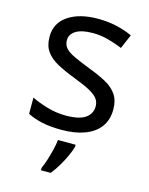

<svg xmlns="http://www.w3.org/2000/svg" viewBox="-116 -619 710 914"><g transform="rotate(15 239.5 -162.5)"><path d="M434 -148Q434 -96 408 -61Q382 -26 334 -8Q286 10 220 10Q164 10 123.5 1Q83 -8 52 -24V-104Q84 -88 129.5 -74.5Q175 -61 222 -61Q289 -61 319 -82.5Q349 -104 349 -140Q349 -160 338 -176Q327 -192 298.5 -208Q270 -224 217 -244Q165 -264 128 -284Q91 -304 71 -332Q51 -360 51 -404Q51 -472 106.5 -509Q162 -546 252 -546Q301 -546 343.5 -536.5Q386 -527 423 -510L393 -440Q359 -454 322 -464Q285 -474 246 -474Q192 -474 163.5 -456.5Q135 -439 135 -409Q135 -387 148 -371.5Q161 -356 191.5 -341.5Q222 -327 273 -307Q324 -288 360 -268Q396 -248 415 -219.5Q434 -191 434 -148ZM304 70Q300 88 287.5 115.5Q275 143 258.5 171Q242 199 224 221H176V209Q184 192 192.5 165.5Q201 139 208 110.5Q215 82 217 61H304Z"/></g></svg>

Font: Noto Sans Armenian
Style: Regular
Weight: 400
Designer: Monotype Design Team
Foundry: Monotype Imaging Inc.
Version: Version 2.007